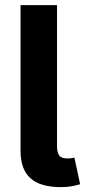

<svg xmlns="http://www.w3.org/2000/svg" viewBox="-20 -748 349 771"><path d="M224.6 3.4Q141.1 3.4 101.8 -32.7Q62.5 -68.8 62.5 -141.6V-727.5H209V-161.6Q209 -135.3 218 -123.5Q227.1 -111.8 249 -111.8Q260.7 -111.8 267.3 -112.8Q273.9 -113.8 278.8 -115.2L301.8 -8.3Q290 -4.4 270 -0.5Q250 3.4 224.6 3.4Z"/></svg>

Font: Inter-Bold
Style: Bold
Weight: 700
Designer: Rasmus Andersson
Foundry: rsms
Version: Version 4.000;git-a52131595